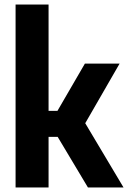

<svg xmlns="http://www.w3.org/2000/svg" viewBox="-20 -828 566 848"><path d="M368.4 0 200.4 -280.9 354.9 -547H508.2L344.1 -262.3V-304.5L525.6 0ZM180.8 -223.5V-338.3H251.2V-223.5ZM48.8 0V-808H194.5V0Z"/></svg>

Font: Encode Sans Condensed Thin
Style: Regular
Weight: 100
Width: 3
Designer: Multiple Designers
Foundry: Impallari Type
Version: Version 3.002